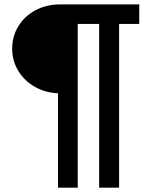

<svg xmlns="http://www.w3.org/2000/svg" viewBox="-20 -740 680 884"><path d="M247.1 -310.5Q188 -313 139.9 -340.6Q91.8 -368.2 64 -414.1Q36.1 -460 36.1 -515.6Q36.1 -573.2 64.9 -619.9Q93.8 -666.5 144 -693.1Q194.3 -719.7 255.9 -719.7H621.1V-629.9H528.3V124H436.5V-629.9H337.9V124H247.1Z"/></svg>

Font: Reddit Sans Fudge SemiBold
Style: Regular
Weight: 600
Designer: Stephen Hutchings
Foundry: Reddit
Version: Version 1.011